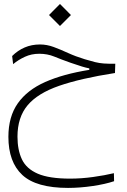

<svg xmlns="http://www.w3.org/2000/svg" viewBox="-20 -628 626 949"><path d="M316.4 300.8Q159.2 300.8 90.3 236.8Q21.5 172.9 21.5 48.3Q21.5 -51.3 67.9 -117.2Q114.3 -183.1 203.4 -222.7Q292.5 -262.2 421.4 -282.7V-290Q402.3 -293.9 385.5 -299.1Q368.7 -304.2 328.6 -317.9Q281.7 -334.5 248 -348.4Q214.4 -362.3 173.8 -362.3Q135.7 -362.3 103.3 -347.4Q70.8 -332.5 44.9 -311L40 -351.1Q67.4 -378.4 101.8 -393.3Q136.2 -408.2 177.7 -408.2Q211.4 -408.2 245.1 -395.8Q278.8 -383.3 316.2 -366.2Q353.5 -349.1 398.4 -335.4Q429.2 -326.2 450 -321Q470.7 -315.9 492.9 -314.2Q515.1 -312.5 549.8 -313L548.3 -267.1Q378.9 -240.7 272.5 -203.9Q166 -167 116.2 -107.4Q66.4 -47.9 66.4 47.4Q66.4 113.3 88.4 159.7Q110.4 206.1 166.7 230.5Q223.1 254.9 326.2 254.9Q382.3 254.9 440.2 246.8Q498 238.8 543 228L543.9 267.6Q501 282.2 437.7 291.5Q374.5 300.8 316.4 300.8ZM276.4 -499.5 222.2 -553.7 276.4 -608.4 330.6 -553.7Z"/></svg>

Font: Cascadia Code ExtraLight
Style: Regular
Weight: 200
Monospace: yes
Designer: Aaron Bell
Foundry: Saja Typeworks
Version: Version 2407.024; ttfautohint (v1.8.4)